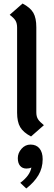

<svg xmlns="http://www.w3.org/2000/svg" viewBox="-20 -762 304 1089"><path d="M77 -123V-605Q77 -630 68 -645Q59 -660 35 -678L108 -742Q152 -719 169 -689.5Q186 -660 186 -607V-125Q186 -101 195.5 -86Q205 -71 229 -52L156 12Q112 -11 94.5 -41Q77 -71 77 -123ZM222 141Q222 191 198 231.5Q174 272 129 307L95 275Q150 234 158 188Q147 194 130 194Q107 194 94 178.5Q81 163 81 135Q81 106 102 82Q123 58 153 58Q186 58 204 80Q222 102 222 141Z"/></svg>

Font: KoHo SemiBold
Style: Regular
Weight: 600
Designer: Cadson Demak & Katatrad Team
Foundry: Cadson Demak Co.,Ltd.
Version: Version 1.000; ttfautohint (v1.6)